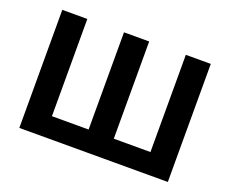

<svg xmlns="http://www.w3.org/2000/svg" viewBox="-115 -902 1308 1091"><g transform="rotate(20 539.0 -357.0)"><path d="M615.2 -713.9H462.9V-126H241.2V-713.9H89.8V0H987.8V-713.9H836.9V-126H615.2Z"/></g></svg>

Font: Noto Reveo Sans
Style: Bold
Weight: 700
Designer: Monotype Design team
Foundry: Monotype Imaging Inc.
Version: Version 1.04